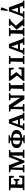

<svg xmlns="http://www.w3.org/2000/svg" viewBox="2837 -3693 867 6581"><g transform="rotate(-90 3270.5 -402.5)"><path d="M494 -186H540V0H39V-39Q80 -55 118 -62L127 -466L39 -488V-530H532V-359H486L452 -458H241V-306H359L386 -369H428V-169H386L358 -234H241V-73H458Z M1344 -60 1427 -44V0H1145V-39Q1164 -47 1184 -52.5Q1204 -58 1225 -62L1228 -452L1054 0H986L820 -436L815 -60L908 -44V0H652V-39Q672 -46 691.5 -52Q711 -58 732 -62L748 -466L656 -488V-530H900L1035 -164L1177 -530H1421V-491Q1404 -485 1382.5 -478.5Q1361 -472 1339 -468Z M1651 11V-24Q1672 -30 1691 -35Q1710 -40 1740 -44L1741 -78Q1619 -83 1551.5 -132Q1484 -181 1484 -267Q1484 -354 1552.5 -402.5Q1621 -451 1749 -454V-483L1651 -502V-542H1930V-507Q1909 -500 1887 -494.5Q1865 -489 1842 -486V-454Q1961 -450 2033 -405Q2105 -360 2105 -270Q2105 -182 2036 -132.5Q1967 -83 1842 -78V-42L1930 -28V11ZM1609 -266Q1609 -152 1742 -137L1747 -394Q1718 -392 1692 -387Q1666 -382 1646 -375Q1626 -347 1617.5 -321Q1609 -295 1609 -266ZM1979 -268Q1979 -326 1945.5 -356Q1912 -386 1842 -393V-137Q1913 -145 1946 -177.5Q1979 -210 1979 -268Z M2643 -59Q2657 -55 2667.5 -51.5Q2678 -48 2698 -41V0H2435V-40L2511 -60L2480 -153H2276L2246 -65Q2270 -60 2291 -54Q2312 -48 2333 -41V0H2100V-40L2157 -66L2331 -530H2466ZM2299 -218H2458L2380 -450Z M3120 -530H3369V-490Q3347 -482 3331 -477Q3315 -472 3291 -467L3290 0H3161L2900 -395V-61L2995 -45V0H2738V-40Q2775 -55 2814 -63L2823 -465L2737 -486V-530H2955L3213 -139L3205 -469L3120 -486Z M3437 0V-40Q3471 -54 3515 -63L3525 -465L3437 -486V-530H3720V-490Q3704 -484 3687 -479Q3670 -474 3642 -467V-61L3720 -45V0Z M4203 -197H4248V0H3785V-30L3970 -253L3793 -488V-531H4238V-362H4194L4160 -464L3947 -469L4088 -282V-272L3939 -94L4176 -100Z M4363 0V-40Q4397 -54 4441 -63L4451 -465L4363 -486V-530H4646V-490Q4630 -484 4613 -479Q4596 -474 4568 -467V-61L4646 -45V0Z M5229 -59Q5243 -55 5253.5 -51.5Q5264 -48 5284 -41V0H5021V-40L5097 -60L5066 -153H4862L4832 -65Q4856 -60 4877 -54Q4898 -48 4919 -41V0H4686V-40L4743 -66L4917 -530H5052ZM4885 -218H5044L4966 -450Z M5323 0V-40Q5357 -54 5401 -63L5411 -465L5323 -486V-530H5606V-490Q5590 -484 5573 -479Q5556 -474 5528 -467V-61L5606 -45V0ZM5657 0V-40Q5681 -51 5706 -59L5543 -263L5727 -466L5673 -485V-530H5915V-491Q5875 -469 5835 -457L5681 -292L5868 -66L5931 -45V0Z M6486 -59Q6500 -55 6510.5 -51.5Q6521 -48 6541 -41V0H6278V-40L6354 -60L6323 -153H6119L6089 -65Q6113 -60 6134 -54Q6155 -48 6176 -41V0H5943V-40L6000 -66L6174 -530H6309ZM6142 -218H6301L6223 -450ZM6227 -570 6184 -581 6214 -805 6224 -816 6310 -789Q6293 -733 6272 -678Q6251 -623 6227 -570Z"/></g></svg>

Font: Piazzolla SC SemiBold
Style: Regular
Weight: 600
Designer: Juan Pablo del Peral
Foundry: Huerta Tipografica
Version: Version 1.330